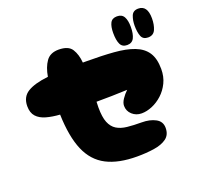

<svg xmlns="http://www.w3.org/2000/svg" viewBox="-132 -922 1119 1069"><g transform="rotate(-20 427.5 -387.0)"><path d="M505 -1Q395 -1 324.5 -37.5Q254 -74 219.5 -154.5Q185 -235 181 -367Q136 -370 100.5 -380Q65 -390 45 -412Q25 -434 25 -473Q25 -528 66.5 -553.5Q108 -579 189 -588Q198 -642 222 -676Q246 -710 296 -710Q354 -710 374.5 -677.5Q395 -645 399 -596Q408 -596 418 -596Q511 -596 582 -590.5Q653 -585 701 -566.5Q749 -548 773 -511.5Q797 -475 797 -413Q797 -368 779.5 -332Q762 -296 734 -270.5Q706 -245 673.5 -231.5Q641 -218 611 -218Q578 -218 555 -239Q532 -260 532 -291Q532 -309 546 -330Q560 -351 579 -369Q532 -367 487 -366Q442 -365 396 -365Q395 -343 395 -331Q395 -274 408 -242Q421 -210 446 -194.5Q471 -179 508 -175Q545 -171 593 -171Q641 -171 674.5 -153Q708 -135 708 -97Q708 -56 680 -35.5Q652 -15 605.5 -8Q559 -1 505 -1ZM789 -603Q759 -603 749.5 -627.5Q740 -652 740 -690Q740 -722 750 -747.5Q760 -773 791 -773Q845 -773 845 -696Q845 -658 833 -630.5Q821 -603 789 -603ZM665 -603Q636 -603 625 -626.5Q614 -650 614 -693Q614 -730 625 -751.5Q636 -773 665 -773Q694 -773 706 -751.5Q718 -730 718 -692Q718 -650 706 -626.5Q694 -603 665 -603Z"/></g></svg>

Font: Cherry Bomb One
Style: Regular
Weight: 400
Designer: satsuyako
Foundry: satsuyako
Version: Version 4.100; ttfautohint (v1.8.3)